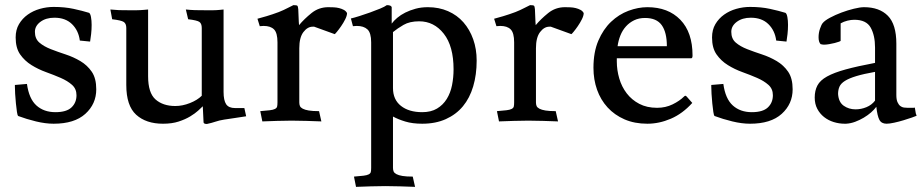

<svg xmlns="http://www.w3.org/2000/svg" viewBox="-20 -470 3598 748"><path d="M85 -143Q93 -85 122 -59Q151 -33 196 -33Q239 -33 258.5 -51.5Q278 -70 278 -99Q278 -124 260.5 -139.5Q243 -155 216.5 -166.5Q190 -178 159.5 -189Q129 -200 102.5 -216.5Q76 -233 58.5 -258Q41 -283 41 -324Q41 -354 54 -376Q67 -398 88 -413Q109 -428 135.5 -435.5Q162 -443 189 -443Q232 -443 266.5 -435.5Q301 -428 327 -420Q332 -417 334.5 -403.5Q337 -390 337 -373Q337 -355 335 -337Q333 -319 331 -308L291 -312Q286 -351 260.5 -376Q235 -401 192 -401Q159 -401 137.5 -385Q116 -369 116 -346Q116 -319 133.5 -304Q151 -289 178 -278.5Q205 -268 235.5 -258Q266 -248 293 -232Q320 -216 337.5 -190.5Q355 -165 355 -122Q355 -65 312.5 -26.5Q270 12 189 12Q157 12 120 3Q83 -6 51 -18Q48 -20 46 -34Q44 -48 42 -67Q40 -86 39 -104.5Q38 -123 38 -134V-139Z M770 -56Q764 -50 752 -39Q740 -28 721 -16.5Q702 -5 676 3.5Q650 12 615 12Q549 12 510.5 -23Q472 -58 472 -139V-361Q472 -378 462 -384.5Q452 -391 417 -395L410 -433Q430 -431 444 -430.5Q458 -430 487 -430Q501 -430 510 -430Q519 -430 526 -430.5Q533 -431 540 -431.5Q547 -432 557 -433V-173Q557 -108 586 -82.5Q615 -57 663 -57Q691 -57 720 -68.5Q749 -80 766 -97V-361Q766 -378 757 -384.5Q748 -391 713 -395L704 -433Q723 -431 740 -430.5Q757 -430 786 -430Q800 -430 808.5 -430Q817 -430 823.5 -430.5Q830 -431 836 -431.5Q842 -432 851 -433V-112Q851 -79 861 -64Q871 -49 896 -49H932L939 -17Q922 -14 896.5 -10.5Q871 -7 853 -4Q834 -1 819.5 4Q805 9 786 13Q773 13 773 6Z M1145 -372Q1165 -396 1193.5 -419Q1222 -442 1259 -442Q1269 -442 1280 -441.5Q1291 -441 1301 -438.5Q1311 -436 1319.5 -431.5Q1328 -427 1332 -419Q1332 -409 1325 -395Q1318 -381 1309 -368Q1300 -355 1292.5 -346Q1285 -337 1284 -337L1204 -366H1198Q1178 -366 1162 -345Q1146 -324 1146 -282V-71Q1146 -63 1148.5 -57Q1151 -51 1159.5 -46.5Q1168 -42 1183 -39.5Q1198 -37 1223 -37L1232 3Q1203 2 1174 1Q1145 0 1116 0Q1088 0 1059.5 1Q1031 2 1002 3L994 -37Q1018 -39 1031 -40.5Q1044 -42 1051 -45.5Q1058 -49 1059.5 -54.5Q1061 -60 1061 -71V-305Q1061 -342 1047.5 -355.5Q1034 -369 1007 -369Q1003 -369 999.5 -368.5Q996 -368 992 -368L983 -397Q995 -400 1018.5 -407Q1042 -414 1066 -423Q1086 -431 1100 -438.5Q1114 -446 1123 -450Q1136 -450 1138.5 -447.5Q1141 -445 1142 -434L1144 -386Z M1511 -127Q1511 -82 1542 -57.5Q1573 -33 1625 -33Q1659 -33 1682.5 -47Q1706 -61 1720.5 -84.5Q1735 -108 1741 -138Q1747 -168 1747 -200Q1747 -290 1709 -338.5Q1671 -387 1613 -387Q1576 -387 1552 -373Q1528 -359 1511 -345ZM1426 -305Q1426 -342 1411.5 -355.5Q1397 -369 1370 -369Q1366 -369 1362.5 -368.5Q1359 -368 1355 -368L1347 -398Q1360 -401 1380.5 -407.5Q1401 -414 1422 -421.5Q1443 -429 1461 -436.5Q1479 -444 1487 -450Q1504 -450 1506 -442V-378Q1514 -389 1527.5 -400.5Q1541 -412 1559 -421Q1577 -430 1599 -436Q1621 -442 1647 -442Q1690 -442 1725.5 -426.5Q1761 -411 1785.5 -383Q1810 -355 1823.5 -317Q1837 -279 1837 -234Q1837 -179 1823.5 -133.5Q1810 -88 1783.5 -56Q1757 -24 1717 -6Q1677 12 1625 12Q1587 12 1559 3.5Q1531 -5 1511 -16V184Q1511 192 1513.5 198Q1516 204 1524.5 208.5Q1533 213 1548 215.5Q1563 218 1588 218L1597 258Q1568 257 1539 256Q1510 255 1481 255Q1453 255 1424.5 256Q1396 257 1367 258L1359 218Q1383 216 1396 214.5Q1409 213 1416 209.5Q1423 206 1424.5 200.5Q1426 195 1426 184Z M2067 -372Q2087 -396 2115.5 -419Q2144 -442 2181 -442Q2191 -442 2202 -441.5Q2213 -441 2223 -438.5Q2233 -436 2241.5 -431.5Q2250 -427 2254 -419Q2254 -409 2247 -395Q2240 -381 2231 -368Q2222 -355 2214.5 -346Q2207 -337 2206 -337L2126 -366H2120Q2100 -366 2084 -345Q2068 -324 2068 -282V-71Q2068 -63 2070.5 -57Q2073 -51 2081.5 -46.5Q2090 -42 2105 -39.5Q2120 -37 2145 -37L2154 3Q2125 2 2096 1Q2067 0 2038 0Q2010 0 1981.5 1Q1953 2 1924 3L1916 -37Q1940 -39 1953 -40.5Q1966 -42 1973 -45.5Q1980 -49 1981.5 -54.5Q1983 -60 1983 -71V-305Q1983 -342 1969.5 -355.5Q1956 -369 1929 -369Q1925 -369 1921.5 -368.5Q1918 -368 1914 -368L1905 -397Q1917 -400 1940.5 -407Q1964 -414 1988 -423Q2008 -431 2022 -438.5Q2036 -446 2045 -450Q2058 -450 2060.5 -447.5Q2063 -445 2064 -434L2066 -386Z M2383 -243V-230Q2383 -197 2392.5 -164.5Q2402 -132 2421.5 -106.5Q2441 -81 2470.5 -65.5Q2500 -50 2540 -50Q2573 -50 2600.5 -63.5Q2628 -77 2645 -94Q2648 -97 2650 -97Q2652 -97 2655 -94L2677 -69Q2639 -27 2593.5 -7.5Q2548 12 2502 12Q2452 12 2413 -5Q2374 -22 2347 -51.5Q2320 -81 2306 -120.5Q2292 -160 2292 -206Q2292 -267 2311 -311.5Q2330 -356 2360.5 -385Q2391 -414 2428.5 -428Q2466 -442 2502 -442Q2583 -442 2630.5 -393Q2678 -344 2678 -254Q2678 -243 2673 -243ZM2578 -290Q2578 -344 2558 -372Q2538 -400 2493 -400Q2469 -400 2450.5 -391Q2432 -382 2418.5 -367Q2405 -352 2397 -332Q2389 -312 2386 -290Z M2798 -143Q2806 -85 2835 -59Q2864 -33 2909 -33Q2952 -33 2971.5 -51.5Q2991 -70 2991 -99Q2991 -124 2973.5 -139.5Q2956 -155 2929.5 -166.5Q2903 -178 2872.5 -189Q2842 -200 2815.5 -216.5Q2789 -233 2771.5 -258Q2754 -283 2754 -324Q2754 -354 2767 -376Q2780 -398 2801 -413Q2822 -428 2848.5 -435.5Q2875 -443 2902 -443Q2945 -443 2979.5 -435.5Q3014 -428 3040 -420Q3045 -417 3047.5 -403.5Q3050 -390 3050 -373Q3050 -355 3048 -337Q3046 -319 3044 -308L3004 -312Q2999 -351 2973.5 -376Q2948 -401 2905 -401Q2872 -401 2850.5 -385Q2829 -369 2829 -346Q2829 -319 2846.5 -304Q2864 -289 2891 -278.5Q2918 -268 2948.5 -258Q2979 -248 3006 -232Q3033 -216 3050.5 -190.5Q3068 -165 3068 -122Q3068 -65 3025.5 -26.5Q2983 12 2902 12Q2870 12 2833 3Q2796 -6 2764 -18Q2761 -20 2759 -34Q2757 -48 2755 -67Q2753 -86 2752 -104.5Q2751 -123 2751 -134V-139Z M3389 -190Q3344 -182 3316 -173.5Q3288 -165 3272 -155Q3256 -145 3250.5 -132.5Q3245 -120 3245 -104Q3247 -72 3267 -58Q3287 -44 3313 -44Q3335 -44 3355.5 -52.5Q3376 -61 3389 -78ZM3537 -50Q3542 -50 3544 -51L3546 -39Q3547 -28 3551 -19Q3547 -17 3532.5 -12Q3518 -7 3500 -1.5Q3482 4 3463.5 8Q3445 12 3434 12Q3414 12 3406 -3Q3398 -18 3394 -54Q3386 -43 3373.5 -32Q3361 -21 3345 -11.5Q3329 -2 3311.5 4.5Q3294 11 3276 12H3271Q3249 12 3228 5.5Q3207 -1 3190.5 -14Q3174 -27 3164 -46Q3154 -65 3154 -90Q3154 -117 3164.5 -137Q3175 -157 3202 -172Q3229 -187 3274.5 -199.5Q3320 -212 3389 -225V-285Q3389 -332 3372 -362.5Q3355 -393 3308 -393Q3296 -393 3281.5 -389.5Q3267 -386 3255 -379V-311Q3255 -310 3248.5 -307.5Q3242 -305 3232 -302.5Q3222 -300 3210.5 -298Q3199 -296 3190 -296Q3185 -296 3177 -298Q3169 -306 3169 -325Q3169 -342 3174.5 -358Q3180 -374 3185 -380Q3193 -390 3213.5 -401Q3234 -412 3258 -421Q3282 -430 3306.5 -436Q3331 -442 3346 -442Q3406 -442 3439 -408.5Q3472 -375 3472 -300V-100Q3472 -82 3476.5 -72Q3481 -62 3487.5 -57Q3494 -52 3501.5 -51Q3509 -50 3516 -50Z"/></svg>

Font: Lusitana
Style: Regular
Weight: 400
Designer: Ana Paula Megda
Foundry: Ana Paula Megda
Version: Version 1.000; ttfautohint (v1.1) -l 8 -r 50 -G 200 -x 14 -D